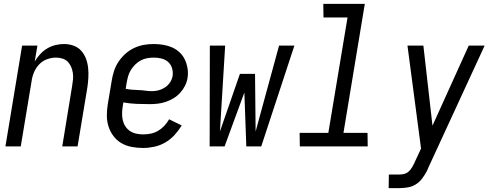

<svg xmlns="http://www.w3.org/2000/svg" viewBox="-20 -755 2540 990"><path d="M8 0 94 -520H173L159 -438Q171 -458 187 -475.5Q203 -493 223 -505Q243 -517 265.5 -522.5Q288 -528 310 -528Q336 -528 359.5 -519.5Q383 -511 399 -493Q415 -475 423.5 -452Q432 -429 434.5 -404Q437 -379 435.5 -353Q434 -327 430 -301L380 0H301L352 -312Q355 -329 356.5 -346Q358 -363 355.5 -379.5Q353 -396 346.5 -411Q340 -426 329 -437Q318 -448 302 -453Q286 -458 269 -458Q246 -458 222.5 -449.5Q199 -441 182 -423Q165 -405 155.5 -382.5Q146 -360 143 -337L87 0Z M718 8Q688 8 659 2.5Q630 -3 606 -17Q582 -31 565 -53.5Q548 -76 539.5 -103Q531 -130 531 -159.5Q531 -189 536 -219L556 -339Q560 -364 568 -389Q576 -414 591 -436.5Q606 -459 626.5 -477.5Q647 -496 671.5 -507.5Q696 -519 721.5 -523.5Q747 -528 772 -528Q797 -528 821.5 -524Q846 -520 867.5 -510.5Q889 -501 906 -485Q923 -469 933 -448Q943 -427 947 -402.5Q951 -378 947 -353Q944 -333 934 -313Q924 -293 909 -276.5Q894 -260 875 -248.5Q856 -237 835.5 -230Q815 -223 794 -220.5Q773 -218 752 -218Q718 -218 683 -219.5Q648 -221 616 -227L613 -208Q610 -189 609.5 -171Q609 -153 613 -135.5Q617 -118 626.5 -103.5Q636 -89 650 -79.5Q664 -70 682 -66Q700 -62 718 -62Q738 -62 757.5 -66Q777 -70 795 -80.5Q813 -91 827.5 -106.5Q842 -122 852 -140L917 -108Q901 -82 880 -59Q859 -36 832.5 -20.5Q806 -5 776 1.5Q746 8 718 8ZM764 -285Q781 -285 798 -289.5Q815 -294 831 -304.5Q847 -315 857 -330.5Q867 -346 870 -363Q873 -384 867 -403.5Q861 -423 847 -435.5Q833 -448 813.5 -453Q794 -458 773 -458Q756 -458 739 -455Q722 -452 706 -443.5Q690 -435 677 -422Q664 -409 654.5 -393.5Q645 -378 640.5 -361.5Q636 -345 633 -328L628 -297Q643 -294 660.5 -292.5Q678 -291 695.5 -290.5Q713 -290 729.5 -287.5Q746 -285 764 -285Z M1061 0 1062 -520H1141L1114 -77L1217 -374H1295L1298 -77L1419 -520H1498L1327 0H1250L1240 -278L1138 0Z M1526 0 1525 -70H1673L1772 -665H1648L1647 -735H1861L1751 -70H1875L1876 0Z M1984 215 1985 145H2038Q2050 145 2063 142Q2076 139 2086.5 130Q2097 121 2104 109Q2111 97 2117 85V84L2151 11L2081 -520H2163L2210 -107L2397 -520H2479L2187 113Q2186 116 2185 119Q2184 122 2182 124V125Q2172 145 2157.5 164.5Q2143 184 2123.5 196Q2104 208 2081.5 211.5Q2059 215 2037 215Z"/></svg>

Font: Iosevka SS18
Style: Italic
Weight: 400
Italic angle: -9°
Monospace: yes
Designer: Belleve Invis
Foundry: Belleve Invis
Version: Version 25.1.1; ttfautohint (v1.8.4)